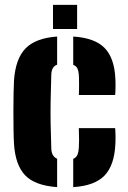

<svg xmlns="http://www.w3.org/2000/svg" viewBox="-20 -759 525 788"><path d="M37.5 -168Q36 -191.5 35.5 -228.5Q35 -265.5 35 -305.8Q35 -346 35.8 -379.8Q36.5 -413.5 37.5 -430Q44 -519 85.5 -561Q127 -603 214.5 -609V-493.5Q191.5 -485.5 190.5 -453Q188.5 -392 187.8 -344.5Q187 -297 187.8 -251.5Q188.5 -206 190.5 -151Q191 -117.5 214.5 -107.5V9Q123 2.5 83 -39.8Q43 -82 37.5 -168ZM303.5 -369Q304.5 -384 304.5 -411Q304.5 -438 303.5 -453Q302.5 -467.5 297.8 -477.8Q293 -488 280.5 -493V-609Q368.5 -603.5 409 -562.5Q449.5 -521.5 453.5 -436Q454.5 -419.5 454 -396.2Q453.5 -373 452.5 -369ZM280.5 9V-107Q293 -112.5 297.8 -123.8Q302.5 -135 303.5 -152Q304.5 -167 304.5 -185.5Q304.5 -204 303.5 -233H452.5Q453.5 -227 454 -205.8Q454.5 -184.5 453.5 -168Q449.5 -80.5 409 -38.5Q368.5 3.5 280.5 9ZM197.5 -640V-739H296.5V-640Z"/></svg>

Font: Big Shoulders Stencil Text Black
Style: Regular
Weight: 900
Designer: Patric King
Foundry: XO Type Co
Version: Version 1.000